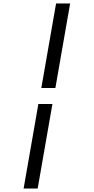

<svg xmlns="http://www.w3.org/2000/svg" viewBox="-20 -918 540 1106"><path d="M116 168 201 -319H282L197 168ZM218 -411 303 -898H384L299 -411Z"/></svg>

Font: Iosevka SS08
Style: Italic
Weight: 400
Italic angle: -10°
Monospace: yes
Designer: Belleve Invis
Foundry: Belleve Invis
Version: 2.1.0; ttfautohint (v1.8.2)